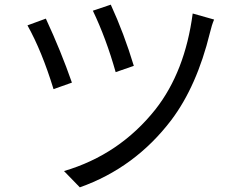

<svg xmlns="http://www.w3.org/2000/svg" viewBox="-20 -772 1040 825"><path d="M456 -752Q513 -628 555 -489L477 -462Q436 -607 379 -726ZM900 -688Q890 -665 882 -631Q826 -402 716 -256Q560 -51 323 33L255 -37Q493 -107 648 -302Q775 -464 808 -714ZM177 -692Q242 -552 289 -417L210 -389Q160 -552 98 -663Z"/></svg>

Font: 思源黑体R
Style: Regular
Weight: 400
Designer: Ryoko NISHIZUKA  (kana & ideographs); Paul D. Hunt (Latin, Greek & Cyrillic); Wenlong ZHANG  (bopomofo); Sandoll Communi
Foundry: Adobe Systems Incorporated
Version: Version 1.00 June 24, 2014, initial release